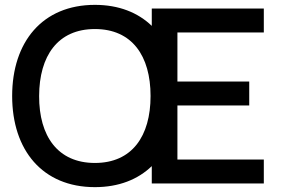

<svg xmlns="http://www.w3.org/2000/svg" viewBox="-20 -755 1156 790"><path d="M370.5 15C468.5 15 547.5 -16.5 604.5 -71.5V0H1065.5V-98.5H710V-321H1005.5V-419.5H710V-621.5H1065.5V-720H604.5V-648.5C547.5 -703.5 468.5 -735 370.5 -735C154.5 -735 30 -582.5 30 -360C30 -137.5 154.5 15 370.5 15ZM370.5 -84.5C217.5 -84.5 140.5 -195 141 -360C141.5 -525 217.5 -635.5 370.5 -635.5C523.5 -635.5 599.5 -525 599.5 -360C599.5 -195 523.5 -84.5 370.5 -84.5Z"/></svg>

Font: Vela Sans SemBd
Style: Regular
Weight: 600
Designer: Principal design: Mikhail Sharanda - project Manrope.
Design modification: Ravid Balaliev
Foundry: Mikhail Sharanda
Version: Version 1.001